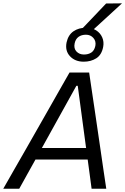

<svg xmlns="http://www.w3.org/2000/svg" viewBox="-43 -1158 768 1178"><path d="M-23 0Q10 -58 46.5 -121.8Q83 -185.5 116 -243L255.5 -488Q291 -551 321.5 -604.2Q352 -657.5 383.5 -713H504Q512 -659.5 519.8 -606Q527.5 -552.5 537.5 -487L573.5 -241.5Q582 -182.5 591.2 -119.5Q600.5 -56.5 609 0H519Q513.5 -43 507.2 -88.8Q501 -134.5 495 -179H174.5Q149.5 -134.5 124.5 -89.2Q99.5 -44 75 0ZM217.5 -256.5 214 -250H485.5L484.5 -255L434 -631.5H425.5ZM470.5 -779.5Q417.5 -779.5 386.2 -813.2Q355 -847 365.5 -898Q375.5 -943.5 407.5 -965.8Q439.5 -988 486 -988Q521.5 -988 547 -971.8Q572.5 -955.5 584.2 -928.5Q596 -901.5 590 -870Q580.5 -821 547.5 -800.2Q514.5 -779.5 470.5 -779.5ZM472 -823.5Q499 -823.5 517.5 -835.8Q536 -848 542 -876.5Q547.5 -905 530 -925Q512.5 -945 484.5 -945Q457 -945 438.8 -931.8Q420.5 -918.5 415 -892Q408.5 -861 426 -842.2Q443.5 -823.5 472 -823.5ZM435 -955Q479.5 -1001.5 522 -1046Q564.5 -1090.5 608 -1136.5L705.5 -1137.5Q655 -1091 605.8 -1046Q556.5 -1001 508 -956.5Z"/></svg>

Font: Commissioner
Style: Italic
Weight: 400
Italic angle: -12°
Designer: Kostas Bartsokas
Foundry: Kostas Bartsokas
Version: Version 1.000; ttfautohint (v1.8.3)